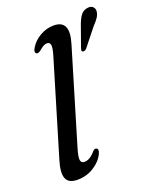

<svg xmlns="http://www.w3.org/2000/svg" viewBox="-141 -825 735 916"><g transform="rotate(-20 226.5 -367.5)"><path d="M286 -608.5 144 -134Q131 -90.5 133.8 -75Q136.5 -59.5 153 -59.5Q181.5 -59.5 209.5 -94Q219 -103 226.5 -100Q240.5 -95.5 229.5 -71.5Q213.5 -37.5 176 -14Q138.5 9.5 93 9.5Q47 9.5 35.8 -20.5Q24.5 -50.5 43.5 -111.5L184.5 -582Q197 -622.5 194.2 -637.5Q191.5 -652.5 177 -652.5Q169 -652.5 159.5 -647.8Q150 -643 136.5 -631Q122.5 -620.5 115.5 -624Q101.5 -630 115.5 -653.5Q133.5 -683.5 166.5 -702.5Q199.5 -721.5 236 -721.5Q320.5 -721.5 286 -608.5ZM358 -675.5Q368 -704.5 380.5 -722.8Q393 -741 414.5 -744.5Q433 -748 443.2 -739Q453.5 -730 452.5 -716Q451.5 -700 441.5 -685Q431.5 -670 414.5 -652.5L344 -564Q333 -553.5 324.5 -557.5Q319.5 -559.5 320 -564.5Q320.5 -569.5 322.5 -575.5Z"/></g></svg>

Font: Fraunces 72pt S050
Style: Italic
Weight: 400
Italic angle: -16°
Version: Version 1.000; ttfautohint (v1.8.3)